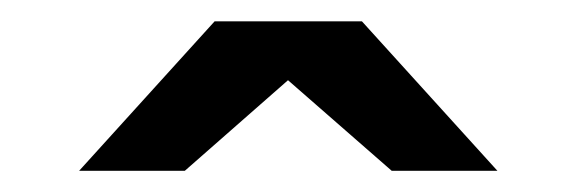

<svg xmlns="http://www.w3.org/2000/svg" viewBox="-20 -811 540 180"><path d="M181.2 -791H319.3L446.3 -650.9H347.2L250 -735.8L153.3 -650.9H54.2Z"/></svg>

Font: BIZ UDPGothic
Style: Bold
Weight: 700
Designer: TypeBank Co., Ltd.
Foundry: Morisawa Inc.
Version: Version 1.051